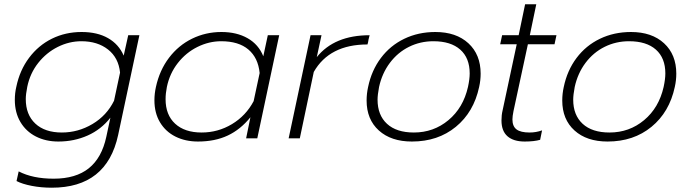

<svg xmlns="http://www.w3.org/2000/svg" viewBox="-20 -644 3217 894"><path d="M57 199 67 154Q132 188 230 188Q333 188 393.5 139.5Q454 91 475 -7L494 -96Q451 -41 388 -13Q325 15 252 15Q193 15 147 -8.5Q101 -32 75 -76Q49 -120 49 -179Q49 -211 56 -240Q72 -317 115.5 -375Q159 -433 222 -464Q285 -495 360 -495Q433 -495 483 -466.5Q533 -438 556 -385L577 -480H629L530 -15Q477 230 221 230Q172 230 128 221.5Q84 213 57 199ZM511 -175 539 -306Q532 -375 483 -413.5Q434 -452 359 -452Q302 -452 249 -425.5Q196 -399 158 -351Q120 -303 107 -240Q100 -205 100 -183Q100 -110 144.5 -68.5Q189 -27 268 -27Q344 -27 410.5 -66.5Q477 -106 511 -175Z M699 -177Q699 -208 706 -239Q723 -317 767 -375Q811 -433 874.5 -464Q938 -495 1011 -495Q1082 -495 1133 -466Q1184 -437 1206 -382L1227 -480H1280L1178 0H1126L1146 -98Q1100 -41 1040.5 -13Q981 15 902 15Q843 15 797 -8Q751 -31 725 -74.5Q699 -118 699 -177ZM1161 -173 1189 -304Q1182 -375 1136.5 -413.5Q1091 -452 1010 -452Q953 -452 899.5 -425.5Q846 -399 808 -350.5Q770 -302 757 -239Q751 -209 751 -182Q751 -109 795.5 -68Q840 -27 919 -27Q995 -27 1060 -66Q1125 -105 1161 -173Z M1426 -480H1477L1455 -378Q1537 -480 1701 -480L1696 -460Q1694 -445 1691 -437Q1514 -437 1441 -309L1376 0H1324Z M1687 -176Q1687 -208 1694 -239Q1710 -316 1753.5 -374Q1797 -432 1862.5 -463.5Q1928 -495 2007 -495Q2104 -495 2161 -442.5Q2218 -390 2218 -301Q2218 -270 2211 -239Q2186 -122 2102.5 -53.5Q2019 15 1898 15Q1801 15 1744 -36.5Q1687 -88 1687 -176ZM2159 -239Q2167 -276 2167 -302Q2167 -374 2123 -413Q2079 -452 1998 -452Q1937 -452 1884.5 -426Q1832 -400 1795.5 -351.5Q1759 -303 1745 -239Q1738 -202 1738 -180Q1738 -108 1782 -67.5Q1826 -27 1907 -27Q1999 -27 2068 -84.5Q2137 -142 2159 -239Z M2315 -83Q2315 -108 2320 -129L2386 -438H2309L2318 -480H2395L2425 -624H2477L2447 -480H2571L2562 -438H2438L2371 -127Q2366 -102 2366 -88Q2366 -56 2385 -41.5Q2404 -27 2446 -27Q2476 -27 2504 -37L2495 7Q2467 15 2423 15Q2371 15 2343 -9.5Q2315 -34 2315 -83Z M2598 -176Q2598 -208 2605 -239Q2621 -316 2664.5 -374Q2708 -432 2773.5 -463.5Q2839 -495 2918 -495Q3015 -495 3072 -442.5Q3129 -390 3129 -301Q3129 -270 3122 -239Q3097 -122 3013.5 -53.5Q2930 15 2809 15Q2712 15 2655 -36.5Q2598 -88 2598 -176ZM3070 -239Q3078 -276 3078 -302Q3078 -374 3034 -413Q2990 -452 2909 -452Q2848 -452 2795.5 -426Q2743 -400 2706.5 -351.5Q2670 -303 2656 -239Q2649 -202 2649 -180Q2649 -108 2693 -67.5Q2737 -27 2818 -27Q2910 -27 2979 -84.5Q3048 -142 3070 -239Z"/></svg>

Font: Prompt ExtraLight
Style: Italic
Weight: 275
Italic angle: -12°
Designer: Katatrad Team
Foundry: CadsonDemak
Version: Version 1.000